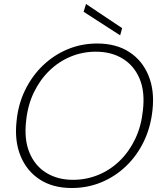

<svg xmlns="http://www.w3.org/2000/svg" viewBox="-20 -930 812 962"><path d="M339 12Q245 12 179.5 -30.5Q114 -73 83 -148.5Q52 -224 63 -323Q71 -407 105.5 -478Q140 -549 194.5 -601.5Q249 -654 318.5 -683Q388 -712 467 -712Q562 -712 627.5 -669.5Q693 -627 724 -551.5Q755 -476 744 -378Q735 -293 701 -222Q667 -151 612.5 -98.5Q558 -46 488.5 -17Q419 12 339 12ZM346 -29Q412 -29 472 -53.5Q532 -78 579.5 -124Q627 -170 657.5 -234Q688 -298 696 -377Q707 -470 679.5 -535.5Q652 -601 595 -636Q538 -671 460 -671Q394 -671 334.5 -646.5Q275 -622 227.5 -576Q180 -530 149.5 -466.5Q119 -403 111 -325Q100 -232 127.5 -165.5Q155 -99 212 -64Q269 -29 346 -29ZM582 -753 399 -871 411 -910 592 -789Z"/></svg>

Font: DM Sans 17pt ExtraLight
Style: Italic
Weight: 250
Italic angle: -10°
Version: Version 4.004;gftools[0.9.30]